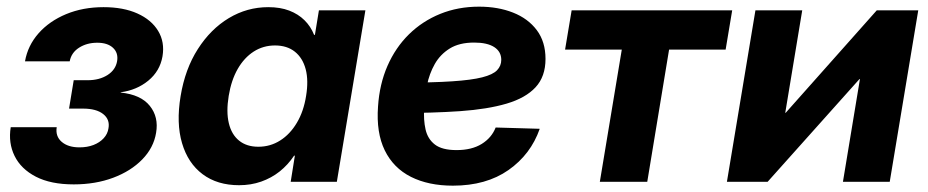

<svg xmlns="http://www.w3.org/2000/svg" viewBox="-20 -554 2828 585"><path d="M204.6 7.8Q134.8 7.8 89.4 -15.6Q43.9 -39.1 24.4 -78.9Q4.9 -118.7 12.7 -166.5H152.8Q148.4 -138.7 168 -121.8Q187.5 -105 222.2 -105Q246.1 -105 264.9 -112.3Q283.7 -119.6 295.9 -132.8Q308.1 -146 310.5 -163.1Q315.4 -189.9 294.4 -206.5Q273.4 -223.1 232.9 -223.1H190.4L204.6 -309.6H247.1Q282.7 -309.6 307.6 -325.4Q332.5 -341.3 336.9 -368.2Q340.8 -393.1 324.2 -408.4Q307.6 -423.8 276.4 -423.8Q244.6 -423.8 220.9 -408.7Q197.3 -393.6 192.4 -367.2H56.2Q64.5 -415 97.4 -452.4Q130.4 -489.7 181.6 -511Q232.9 -532.2 295.4 -532.2Q356 -532.2 398.7 -512.9Q441.4 -493.7 461.9 -459.7Q482.4 -425.8 475.1 -382.3Q467.3 -337.4 431.9 -308.3Q396.5 -279.3 347.7 -272.9V-272Q409.2 -265.6 436.5 -231.4Q463.9 -197.3 455.6 -149.4Q448.2 -104 413.6 -68.4Q378.9 -32.7 325 -12.5Q271 7.8 204.6 7.8Z M708.5 10.3Q642.1 10.3 597.4 -23.2Q552.7 -56.6 534.7 -117.7Q516.6 -178.7 530.3 -261.2Q543.9 -343.8 582.8 -404.5Q621.6 -465.3 677.2 -498.8Q732.9 -532.2 797.4 -532.2Q834 -532.2 861.3 -521.7Q888.7 -511.2 907.7 -492.4Q926.8 -473.6 937 -447.8H939.5L951.7 -522.5H1093.3L1006.3 0H865.7L878.4 -79.6H876Q857.4 -51.8 832.3 -31.7Q807.1 -11.7 775.9 -0.7Q744.6 10.3 708.5 10.3ZM767.1 -106.9Q803.7 -106.9 833.7 -126Q863.8 -145 884.5 -179.9Q905.3 -214.8 912.6 -261.7Q920.4 -308.6 911.4 -343Q902.3 -377.4 878.4 -396.5Q854.5 -415.5 817.9 -415.5Q782.2 -415.5 753.2 -397Q724.1 -378.4 704.3 -344Q684.6 -309.6 676.8 -261.7Q668.9 -213.4 677.2 -178.7Q685.5 -144 708.5 -125.5Q731.4 -106.9 767.1 -106.9Z M1359.9 11.7Q1285.6 11.7 1232.2 -15.1Q1178.7 -42 1152.3 -95.9Q1126 -149.9 1131.8 -229.5Q1136.2 -297.4 1160.6 -353.3Q1185.1 -409.2 1226.1 -449.5Q1267.1 -489.7 1321.3 -511.7Q1375.5 -533.7 1439.5 -533.7Q1497.6 -533.7 1543.2 -515.6Q1588.9 -497.6 1615.5 -462.2Q1642.1 -426.8 1642.1 -374.5Q1642.1 -320.8 1611.8 -288.1Q1581.5 -255.4 1523.7 -238.3Q1465.8 -221.2 1381.8 -215.3Q1297.9 -209.5 1189.5 -209.5L1204.6 -302.2Q1297.9 -302.2 1357.2 -306.2Q1416.5 -310.1 1449.2 -318.4Q1481.9 -326.7 1494.6 -340.1Q1507.3 -353.5 1507.3 -371.6Q1507.3 -396.5 1486.1 -410.4Q1464.8 -424.3 1424.8 -424.3Q1379.4 -424.3 1350.3 -406.2Q1321.3 -388.2 1304.7 -358.9Q1288.1 -329.6 1281 -294.4Q1273.9 -259.3 1272.5 -224.6Q1270 -189 1276.6 -159.7Q1283.2 -130.4 1305.2 -113.5Q1327.1 -96.7 1371.1 -96.7Q1417.5 -96.7 1447.8 -115.5Q1478 -134.3 1490.2 -165.5L1624.5 -161.6Q1597.2 -83.5 1529.3 -35.9Q1461.4 11.7 1359.9 11.7Z M1807.6 0 1874.5 -402.8H1701.7L1721.7 -522.5H2210.9L2190.9 -402.8H2018.6L1952.1 0Z M2690.9 0H2548.3L2600.1 -313H2598.6L2318.8 0H2194.8L2281.7 -522.5H2424.3L2372.6 -210.4H2374L2651.4 -522.5H2777.8Z"/></svg>

Font: Inter 28pt
Style: Bold Italic
Weight: 700
Italic angle: -9.3988°
Designer: Rasmus Andersson
Foundry: rsms
Version: Version 4.001;git-66647c0bb